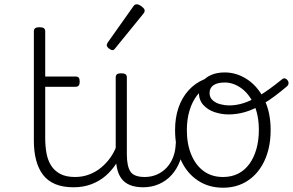

<svg xmlns="http://www.w3.org/2000/svg" viewBox="-20 -857 1367 896"><path d="M324 17Q273 17 237.5 2Q202 -13 180.5 -41.5Q159 -70 148.5 -110Q138 -150 138 -201V-711Q138 -721 144.5 -725.5Q151 -730 164 -730Q178 -730 184.5 -725.5Q191 -721 191 -711V-500H332Q343 -500 347.5 -494.5Q352 -489 352 -476Q352 -464 347.5 -458Q343 -452 332 -452H191V-213Q191 -175 197 -142Q203 -109 218.5 -84.5Q234 -60 261 -45.5Q288 -31 331 -31Q341 -31 346 -23.5Q351 -16 350.5 -7Q350 2 343.5 9.5Q337 17 324 17Z M323 17Q312 17 306.5 9.5Q301 2 301.5 -7Q302 -16 309 -23.5Q316 -31 329 -31Q366 -31 397 -43Q428 -55 452 -75Q476 -95 494 -120Q512 -145 522 -172Q526 -183 535 -182.5Q544 -182 550 -174.5Q556 -167 553 -157Q542 -124 522 -93Q502 -62 473.5 -37Q445 -12 407 2.5Q369 17 323 17Z M650 17Q612 17 586.5 6.5Q561 -4 546.5 -24Q532 -44 526 -72.5Q520 -101 520 -137V-496Q520 -506 526 -510.5Q532 -515 545 -515Q559 -515 565.5 -510.5Q572 -506 572 -496V-137Q572 -82 588.5 -56.5Q605 -31 656 -31Q665 -31 669.5 -23.5Q674 -16 673.5 -7Q673 2 667.5 9.5Q662 17 650 17Z M648 17Q637 17 631.5 9.5Q626 2 626.5 -7Q627 -16 634 -23.5Q641 -31 654 -31Q687 -31 713.5 -43Q740 -55 759 -76Q778 -97 788.5 -125Q799 -153 800 -186Q801 -198 810 -201.5Q819 -205 827.5 -201.5Q836 -198 835 -186Q834 -142 819.5 -104.5Q805 -67 780.5 -40Q756 -13 722 2Q688 17 648 17Z M505 -623Q498 -623 488 -631Q478 -639 478 -647Q478 -649 479.5 -651.5Q481 -654 483 -659L602 -827Q605 -832 609 -834.5Q613 -837 619 -837Q625 -837 633.5 -832Q642 -827 648.5 -820.5Q655 -814 655 -808Q655 -803 654 -800.5Q653 -798 649 -793L518 -632Q512 -623 505 -623Z M1021 19Q953 19 902 -15.5Q851 -50 824 -110.5Q797 -171 797 -250Q797 -308 813 -354.5Q829 -401 859.5 -435Q890 -469 933 -487Q976 -505 1030 -505L1029 -476Q989 -476 956.5 -459.5Q924 -443 900.5 -413Q877 -383 864.5 -341.5Q852 -300 852 -250Q852 -185 872.5 -135.5Q893 -86 930.5 -58.5Q968 -31 1021 -31Q1060 -31 1091 -46.5Q1122 -62 1143.5 -91.5Q1165 -121 1176.5 -161.5Q1188 -202 1188 -250Q1188 -321 1164.5 -371Q1141 -421 1104.5 -446.5Q1068 -472 1029 -472Q995 -472 976.5 -459.5Q958 -447 958 -423Q958 -402 972.5 -389Q987 -376 1008.5 -370.5Q1030 -365 1049 -365Q1083 -365 1117.5 -376Q1152 -387 1194.5 -413Q1237 -439 1295 -486Q1303 -493 1310 -491Q1317 -489 1322 -482.5Q1327 -476 1326.5 -468Q1326 -460 1319 -454Q1258 -402 1211 -374Q1164 -346 1125 -334.5Q1086 -323 1047 -323Q1014 -323 982 -333.5Q950 -344 929 -367Q908 -390 908 -427Q908 -454 923 -474.5Q938 -495 965 -507Q992 -519 1029 -519Q1084 -519 1133 -487Q1182 -455 1212.5 -394.5Q1243 -334 1243 -250Q1243 -202 1233 -161Q1223 -120 1204 -87Q1185 -54 1157.5 -30Q1130 -6 1096 6.5Q1062 19 1021 19Z"/></svg>

Font: Playwrite BE WAL ExtraLight
Style: Regular
Weight: 250
Version: Version 1.002